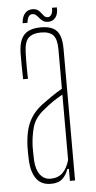

<svg xmlns="http://www.w3.org/2000/svg" viewBox="-51 -710 372 747"><g transform="rotate(-5 135.0 -336.5)"><path d="M118 5Q80 5 61.2 -20.8Q42.5 -46.5 40 -90Q39.5 -105 39 -118Q38.5 -131 39 -145Q40 -177 46 -205.2Q52 -233.5 67 -258.2Q82 -283 110 -305Q128 -318.5 149.2 -333Q170.5 -347.5 192 -360V-514Q192 -552.5 177.8 -568.8Q163.5 -585 129 -585Q99 -585 82.2 -570.5Q65.5 -556 64 -514Q63.5 -499.5 63.2 -482.2Q63 -465 63.2 -446.5Q63.5 -428 64 -410H45Q44.5 -437 44 -464.8Q43.5 -492.5 44 -514Q45 -546.5 54.5 -566.5Q64 -586.5 83 -595.8Q102 -605 131 -605Q161 -605 178.8 -595.5Q196.5 -586 204.2 -566Q212 -546 212 -514V0H192V-47H186Q178.5 -24.5 163 -9.8Q147.5 5 118 5ZM118 -15Q146.5 -15 164.5 -31.8Q182.5 -48.5 192 -82V-337Q175.5 -328 156.8 -315.8Q138 -303.5 110 -280Q79.5 -254 70 -219.5Q60.5 -185 59 -145Q59 -137 59.2 -121.5Q59.5 -106 60 -90Q62.5 -54 78 -34.5Q93.5 -15 118 -15ZM181 -677H200Q201.5 -651.5 190.8 -637.8Q180 -624 163 -624Q149.5 -624 141.8 -629.2Q134 -634.5 128.5 -641.5Q123 -648.5 117 -653.8Q111 -659 102 -659Q93.5 -659 88 -650.8Q82.5 -642.5 81 -627H62Q64 -652 75 -665Q86 -678 104.5 -678Q118 -678 125.5 -672.5Q133 -667 138 -660Q143 -653 148.2 -647.5Q153.5 -642 163 -642Q170 -642 176 -651Q182 -660 181 -677Z"/></g></svg>

Font: Big Shoulders Thin
Style: Regular
Weight: 100
Designer: Patric King
Foundry: XO Type Co
Version: Version 2.002